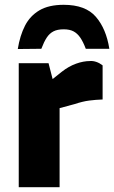

<svg xmlns="http://www.w3.org/2000/svg" viewBox="-20 -779 475 799"><path d="M58 0V-516H182L199 -450L238 -481Q266 -503 296.5 -514Q327 -525 355 -525Q367 -526 380.5 -521.5Q394 -517 407 -507V-365Q378 -364 351 -360.5Q324 -357 291 -346L228 -329V0ZM245 -759Q336 -759 379 -709Q422 -659 435 -576H337Q326 -605 314 -622.5Q302 -640 286 -648.5Q270 -657 245 -657Q219 -657 202.5 -648.5Q186 -640 174.5 -622.5Q163 -605 152 -576L54 -575Q63 -631 84 -672Q105 -713 144 -736Q183 -759 245 -759Z"/></svg>

Font: REM
Style: Bold
Weight: 700
Designer: Octavio Pardo
Foundry: Ashler Design
Version: Version 1.005;gftools[0.9.28]